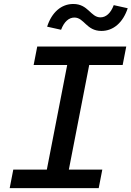

<svg xmlns="http://www.w3.org/2000/svg" viewBox="-20 -970 678 990"><path d="M30 0H489L507.5 -95.5H335L440 -635H612.5L631 -730H172L153.5 -635H326.5L221.5 -95.5H48.5ZM358 -949.5C296.5 -949.5 247 -907 223 -832.5L295 -816.5C310.5 -858 335 -879.5 363.5 -879.5C414.5 -879.5 425 -810.5 503 -810.5C564 -810.5 614 -853 638.5 -927.5L566.5 -943.5C551 -902 526.5 -880.5 498 -880.5C447 -880.5 435.5 -949.5 358 -949.5Z"/></svg>

Font: Monaspace Neon Medium
Style: Italic
Weight: 500
Italic angle: -11°
Designer: Riley Cran & the Lettermatic Team
Foundry: Lettermatic
Version: Version 1.200 (Monaspace Neon)